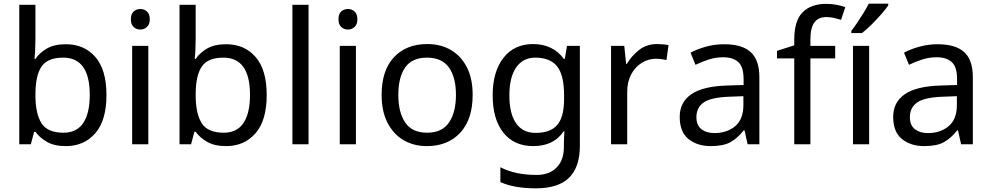

<svg xmlns="http://www.w3.org/2000/svg" viewBox="-20 -786 5401 1046"><path d="M173 -575Q173 -541 171.5 -511.5Q170 -482 168 -465H173Q196 -499 236 -522Q276 -545 339 -545Q439 -545 499.5 -475.5Q560 -406 560 -268Q560 -130 499 -60Q438 10 339 10Q276 10 236 -13Q196 -36 173 -68H166L148 0H85V-760H173ZM324 -472Q239 -472 206 -423Q173 -374 173 -271V-267Q173 -168 205.5 -115.5Q238 -63 326 -63Q398 -63 433.5 -116Q469 -169 469 -269Q469 -472 324 -472Z M745 -737Q765 -737 780.5 -723.5Q796 -710 796 -681Q796 -653 780.5 -639Q765 -625 745 -625Q723 -625 708 -639Q693 -653 693 -681Q693 -710 708 -723.5Q723 -737 745 -737ZM788 -536V0H700V-536Z M1046 -575Q1046 -541 1044.5 -511.5Q1043 -482 1041 -465H1046Q1069 -499 1109 -522Q1149 -545 1212 -545Q1312 -545 1372.5 -475.5Q1433 -406 1433 -268Q1433 -130 1372 -60Q1311 10 1212 10Q1149 10 1109 -13Q1069 -36 1046 -68H1039L1021 0H958V-760H1046ZM1197 -472Q1112 -472 1079 -423Q1046 -374 1046 -271V-267Q1046 -168 1078.5 -115.5Q1111 -63 1199 -63Q1271 -63 1306.5 -116Q1342 -169 1342 -269Q1342 -472 1197 -472Z M1661 0H1573V-760H1661Z M1876 -737Q1896 -737 1911.5 -723.5Q1927 -710 1927 -681Q1927 -653 1911.5 -639Q1896 -625 1876 -625Q1854 -625 1839 -639Q1824 -653 1824 -681Q1824 -710 1839 -723.5Q1854 -737 1876 -737ZM1919 -536V0H1831V-536Z M2555 -269Q2555 -136 2487.5 -63Q2420 10 2305 10Q2234 10 2178.5 -22.5Q2123 -55 2091 -117.5Q2059 -180 2059 -269Q2059 -402 2126 -474Q2193 -546 2308 -546Q2381 -546 2436.5 -513.5Q2492 -481 2523.5 -419.5Q2555 -358 2555 -269ZM2150 -269Q2150 -174 2187.5 -118.5Q2225 -63 2307 -63Q2388 -63 2426 -118.5Q2464 -174 2464 -269Q2464 -364 2426 -418Q2388 -472 2306 -472Q2224 -472 2187 -418Q2150 -364 2150 -269Z M2884 -546Q2937 -546 2979.5 -526Q3022 -506 3052 -465H3057L3069 -536H3139V9Q3139 124 3080.5 182Q3022 240 2899 240Q2781 240 2706 206V125Q2785 167 2904 167Q2973 167 3012.5 126.5Q3052 86 3052 16V-5Q3052 -17 3053 -39.5Q3054 -62 3055 -71H3051Q2997 10 2885 10Q2781 10 2722.5 -63Q2664 -136 2664 -267Q2664 -395 2722.5 -470.5Q2781 -546 2884 -546ZM2896 -472Q2829 -472 2792 -418.5Q2755 -365 2755 -266Q2755 -167 2791.5 -114.5Q2828 -62 2898 -62Q2979 -62 3016 -105.5Q3053 -149 3053 -246V-267Q3053 -377 3015 -424.5Q2977 -472 2896 -472Z M3559 -546Q3574 -546 3591.5 -544.5Q3609 -543 3622 -540L3611 -459Q3598 -462 3582.5 -464Q3567 -466 3553 -466Q3512 -466 3476 -443.5Q3440 -421 3418.5 -380.5Q3397 -340 3397 -286V0H3309V-536H3381L3391 -438H3395Q3421 -482 3462 -514Q3503 -546 3559 -546Z M3925 -545Q4023 -545 4070 -502Q4117 -459 4117 -365V0H4053L4036 -76H4032Q3997 -32 3958.5 -11Q3920 10 3852 10Q3779 10 3731 -28.5Q3683 -67 3683 -149Q3683 -229 3746 -272.5Q3809 -316 3940 -320L4031 -323V-355Q4031 -422 4002 -448Q3973 -474 3920 -474Q3878 -474 3840 -461.5Q3802 -449 3769 -433L3742 -499Q3777 -518 3825 -531.5Q3873 -545 3925 -545ZM3951 -259Q3851 -255 3812.5 -227Q3774 -199 3774 -148Q3774 -103 3801.5 -82Q3829 -61 3872 -61Q3940 -61 3985 -98.5Q4030 -136 4030 -214V-262Z M4530 -468H4395V0H4307V-468H4213V-509L4307 -539V-570Q4307 -674 4353 -719.5Q4399 -765 4481 -765Q4513 -765 4539.5 -759.5Q4566 -754 4585 -747L4562 -678Q4546 -683 4525 -688Q4504 -693 4482 -693Q4438 -693 4416.5 -663.5Q4395 -634 4395 -571V-536H4530Z M4715 0H4627V-536H4715ZM4819 -756Q4807 -738 4782 -709.5Q4757 -681 4728.5 -652.5Q4700 -624 4676 -606H4618V-618Q4633 -637 4650.5 -663Q4668 -689 4685 -716.5Q4702 -744 4713 -766H4819Z M5088 -545Q5186 -545 5233 -502Q5280 -459 5280 -365V0H5216L5199 -76H5195Q5160 -32 5121.5 -11Q5083 10 5015 10Q4942 10 4894 -28.5Q4846 -67 4846 -149Q4846 -229 4909 -272.5Q4972 -316 5103 -320L5194 -323V-355Q5194 -422 5165 -448Q5136 -474 5083 -474Q5041 -474 5003 -461.5Q4965 -449 4932 -433L4905 -499Q4940 -518 4988 -531.5Q5036 -545 5088 -545ZM5114 -259Q5014 -255 4975.5 -227Q4937 -199 4937 -148Q4937 -103 4964.5 -82Q4992 -61 5035 -61Q5103 -61 5148 -98.5Q5193 -136 5193 -214V-262Z"/></svg>

Font: Noto Sans Vai
Style: Regular
Weight: 400
Designer: Monotype Design Team
Foundry: Monotype Imaging Inc.
Version: Version 2.001; ttfautohint (v1.8.4.7-5d5b)